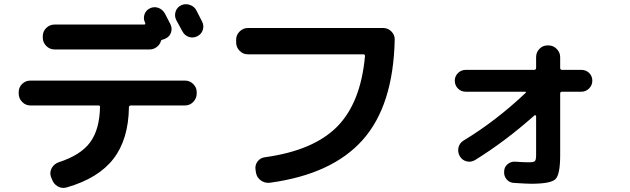

<svg xmlns="http://www.w3.org/2000/svg" viewBox="-20 -852 3040 927"><path d="M927.7 -802.7Q932.6 -793 942.4 -773.9Q952.1 -754.9 956.1 -747.1Q965.8 -727.5 959 -707Q952.1 -686.5 932.1 -676.8Q912.1 -667 891.6 -673.8Q871.1 -680.7 860.4 -701.2Q851.6 -718.8 831.1 -754.9Q821.3 -774.4 827.6 -795.4Q834 -816.4 854 -826.2Q874 -835.9 896 -828.6Q918 -821.3 927.7 -802.7ZM186.5 -676.8Q186.5 -700.2 203.1 -716.8Q219.7 -733.4 243.2 -733.4H676.8Q679.7 -733.4 681.2 -736.3Q682.6 -739.3 680.7 -741.2V-742.2Q670.9 -760.7 677.2 -781.2Q683.6 -801.8 703.1 -811.5Q722.7 -821.3 743.2 -814.5Q763.7 -807.6 775.4 -788.1Q780.3 -779.3 789.1 -761.7Q797.9 -744.1 802.7 -735.4Q812.5 -715.8 805.7 -695.3Q798.8 -674.8 779.3 -666Q771.5 -662.1 766.6 -661.1Q757.8 -659.2 756.8 -653.3Q752 -636.7 736.8 -625Q721.7 -613.3 703.1 -613.3H243.2Q219.7 -613.3 203.1 -630.4Q186.5 -647.5 186.5 -669.9ZM929.7 -400.4Q929.7 -377 913.1 -359.9Q896.5 -342.8 873 -342.8H612.3Q603.5 -342.8 602.5 -335Q600.6 -179.7 527.8 -85.4Q455.1 8.8 302.7 52.7Q279.3 59.6 258.8 47.9Q238.3 36.1 230.5 12.7L225.6 1Q218.8 -21.5 230 -41Q241.2 -60.5 262.7 -68.4Q369.1 -102.5 415 -164.6Q460.9 -226.6 462.9 -335.9Q462.9 -342.8 455.1 -342.8H127Q103.5 -342.8 86.9 -359.9Q70.3 -377 70.3 -400.4V-407.2Q70.3 -430.7 86.9 -446.8Q103.5 -462.9 127 -462.9H873Q896.5 -462.9 913.1 -446.3Q929.7 -429.7 929.7 -407.2Z M1176.8 -589.8Q1153.3 -589.8 1136.7 -606.9Q1120.1 -624 1120.1 -647.5V-660.2Q1120.1 -683.6 1137.2 -700.2Q1154.3 -716.8 1176.8 -716.8H1830.1Q1853.5 -716.8 1870.1 -699.7Q1886.7 -682.6 1885.7 -660.2Q1878.9 -342.8 1731.4 -176.8Q1584 -10.7 1283.2 30.3Q1258.8 33.2 1239.3 19Q1219.7 4.9 1215.8 -18.6L1213.9 -31.2Q1210 -53.7 1223.1 -71.8Q1236.3 -89.8 1258.8 -92.8Q1493.2 -125 1607.4 -240.2Q1721.7 -355.5 1742.2 -581.1Q1742.2 -589.8 1734.4 -589.8Z M2228.5 -409.2Q2206.1 -409.2 2190.9 -424.8Q2175.8 -440.4 2175.8 -462.4Q2175.8 -484.4 2191.4 -499.5Q2207 -514.6 2228.5 -514.6H2558.6Q2567.4 -514.6 2568.4 -523.4V-576.2Q2568.4 -599.6 2584.5 -616.2Q2600.6 -632.8 2624 -632.8H2627.9Q2651.4 -632.8 2668 -615.7Q2684.6 -598.6 2684.6 -576.2V-523.4Q2684.6 -515.6 2693.4 -514.6H2787.1Q2809.6 -514.6 2824.7 -499.5Q2839.8 -484.4 2839.8 -462.4Q2839.8 -440.4 2824.2 -424.8Q2808.6 -409.2 2787.1 -409.2H2693.4Q2685.5 -409.2 2684.6 -401.4V-102.5Q2684.6 -8.8 2661.6 13.2Q2638.7 35.2 2543.9 35.2Q2526.4 35.2 2461.9 31.2Q2439.5 30.3 2425.8 13.7Q2412.1 -2.9 2414.1 -25.4Q2415 -46.9 2431.6 -60.1Q2448.2 -73.2 2468.8 -71.3Q2510.7 -68.4 2532.2 -68.4Q2556.6 -68.4 2562.5 -74.2Q2568.4 -80.1 2568.4 -103.5V-292Q2568.4 -293.9 2564.9 -295.4Q2561.5 -296.9 2560.5 -294.9Q2418.9 -168.9 2273.4 -79.1Q2253.9 -67.4 2231.9 -73.2Q2210 -79.1 2199.2 -99.1Q2188.5 -119.1 2193.8 -140.6Q2199.2 -162.1 2218.8 -173.8Q2374 -267.6 2517.6 -403.3Q2519.5 -404.3 2519 -406.7Q2518.6 -409.2 2516.6 -409.2Z"/></svg>

Font: Rounded Mgen+ 1m bold
Style: Bold
Weight: 700
Designer: [Source Han Sans]
Ryoko NISHIZUKA  (kana & ideographs); Paul D. Hunt (Latin, Greek & Cyrillic); Wenlong ZHANG  (bopomofo
Version: Version 1.059.20150602